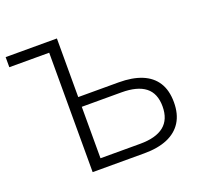

<svg xmlns="http://www.w3.org/2000/svg" viewBox="-123 -843 1028 982"><g transform="rotate(-20 391.5 -352.5)"><path d="M220 0V-650H3V-705H282V-386H502Q576 -386 627.5 -365Q679 -344 706 -301.5Q733 -259 733 -194Q733 -130 706 -87Q679 -44 627.5 -22Q576 0 502 0ZM282 -53H498Q584 -53 627.5 -88Q671 -123 671 -194Q671 -265 627.5 -299Q584 -333 498 -333H282Z"/></g></svg>

Font: Nunito Sans 12pt Light
Style: Regular
Weight: 300
Designer: Vernon Adams
Foundry: Vernon Adams
Version: Version 3.101;gftools[0.9.27]